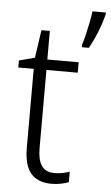

<svg xmlns="http://www.w3.org/2000/svg" viewBox="-55 -797 486 843"><g transform="rotate(5 188.5 -375.0)"><path d="M214 -38Q232 -38 249.5 -41.5Q267 -45 280 -50V-4Q265 2 246 6Q227 10 204 10Q144 10 113.5 -25.5Q83 -61 83 -139V-486H15V-517L84 -535L102 -658H139V-532H277V-486H139V-141Q139 -90 156.5 -64Q174 -38 214 -38ZM377 -752Q372 -731 362.5 -703Q353 -675 340.5 -647.5Q328 -620 316 -599H285V-610Q290 -624 297 -652.5Q304 -681 310 -711Q316 -741 318 -760H377Z"/></g></svg>

Font: Noto Sans Lao Looped SemiCondensed Light
Style: Regular
Weight: 300
Width: 4
Designer: Mark Frömberg, Ben Mitchell
Foundry: The Fontpad Ltd
Version: Version 1.002; ttfautohint (v1.8.4.7-5d5b)